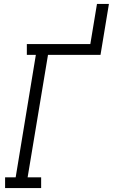

<svg xmlns="http://www.w3.org/2000/svg" viewBox="-20 -960 576 980"><path d="M6 0V-55H60L163 -680H117V-735H441L475 -940H536L493 -680H225L121 -55H190V0Z"/></svg>

Font: Iosevka Curly Slab LtObl
Style: Regular
Weight: 300
Italic angle: -9°
Monospace: yes
Designer: Belleve Invis
Foundry: Belleve Invis
Version: Version 11.0.0; ttfautohint (v1.8.3)